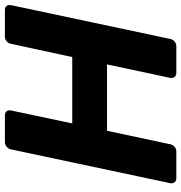

<svg xmlns="http://www.w3.org/2000/svg" viewBox="2 -742 740 784"><g transform="rotate(-90 372.0 -350.0)"><path d="M36 0Q26 0 20 -7Q14 -14 16 -25L154 -675Q156 -686 165 -693Q174 -700 184 -700H293Q304 -700 309.5 -693Q315 -686 313 -675L260 -425H531L585 -675Q587 -686 595.5 -693Q604 -700 614 -700H723Q734 -700 739.5 -693Q745 -686 743 -675L605 -25Q603 -14 594.5 -7Q586 0 575 0H466Q456 0 450 -7Q444 -14 446 -25L501 -283H230L175 -25Q173 -14 164.5 -7Q156 0 145 0Z"/></g></svg>

Font: Rubik SemiBold
Style: Italic
Weight: 600
Italic angle: -12°
Designer: Hubert and Fischer
Foundry: Hubert and Fischer
Version: Version 2.300;gftools[0.9.30]